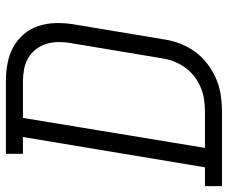

<svg xmlns="http://www.w3.org/2000/svg" viewBox="-94 -694 775 653"><g transform="rotate(-90 293.5 -367.5)"><path d="M-13 0V-58H51L154 -677H97V-735H343Q374 -735 404 -729.5Q434 -724 459.5 -710Q485 -696 504 -673.5Q523 -651 532 -623Q541 -595 541.5 -564Q542 -533 537 -503L486 -197Q482 -169 471.5 -142Q461 -115 443.5 -91Q426 -67 402 -49Q378 -31 351 -19.5Q324 -8 296 -4Q268 0 241 0ZM241 -58Q261 -58 282 -61Q303 -64 323 -72.5Q343 -81 361 -95Q379 -109 391.5 -127Q404 -145 411.5 -165Q419 -185 422 -206L473 -512Q477 -533 477 -555Q477 -577 471 -596.5Q465 -616 453 -632Q441 -648 423.5 -658.5Q406 -669 385 -673Q364 -677 343 -677H219L117 -58Z"/></g></svg>

Font: Iosevka Curly Slab LtExObl
Style: Regular
Weight: 300
Width: 7
Italic angle: -9°
Monospace: yes
Designer: Belleve Invis
Foundry: Belleve Invis
Version: Version 11.1.0; ttfautohint (v1.8.3)